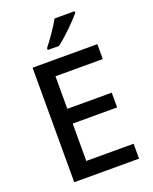

<svg xmlns="http://www.w3.org/2000/svg" viewBox="-170 -1033 895 1125"><g transform="rotate(-20 277.5 -470.5)"><path d="M438 -941H313C288 -896 242 -830 212 -793V-781H282C331 -817 409 -894 438 -931ZM497 0V-93H202V-326H479V-418H202V-621H497V-714H93V0Z"/></g></svg>

Font: Noto Sans Cherokee Medium
Style: Regular
Weight: 500
Designer: Monotype Design Team
Foundry: Monotype Imaging Inc.
Version: Version 2.001